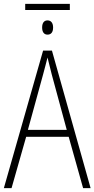

<svg xmlns="http://www.w3.org/2000/svg" viewBox="-20 -978 491 998"><path d="M343 -958H111V-926H343ZM227 -872C210 -872 199 -860 199 -835C199 -810 210 -798 227 -798C245 -798 256 -810 256 -835C256 -859 245 -872 227 -872ZM412 0H451L250 -715H204L0 0H40L116 -267H337ZM249 -591 327 -303H125L204 -591C212 -623 220 -649 227 -679C234 -649 242 -621 249 -591Z"/></svg>

Font: Noto Sans Condensed ExtraLight
Style: Regular
Weight: 200
Width: 3
Designer: Monotype Design Team
Foundry: Monotype Imaging Inc.
Version: Version 2.013